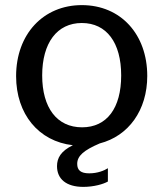

<svg xmlns="http://www.w3.org/2000/svg" viewBox="-20 -560 639 751"><path d="M301 -62C203 -62 145 -138 145 -265C145 -392 203 -470 300 -470C397 -470 454 -393 454 -265C454 -137 398 -62 301 -62ZM203 90C203 140 239 171 306 171C347 171 385 160 402 150V98C388 107 362 118 329 118C296 118 282 106 282 81C282 50 307 28 370 1C483 -28 556 -129 556 -263C556 -425 453 -540 300 -540C150 -540 43 -427 43 -262C43 -114 131 -7 265 8C218 31 203 58 203 90Z"/></svg>

Font: Bisquit Text
Style: Regular
Weight: 400
Version: Version 1.004;Glyphs 3.2.3 (3260)